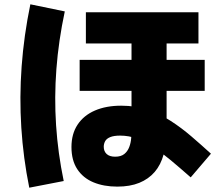

<svg xmlns="http://www.w3.org/2000/svg" viewBox="-20 -808 1040 892"><path d="M116 64Q88 -74 79 -215Q70 -356 80.5 -499.5Q91 -643 121 -788L281 -755Q252 -619 242 -487.5Q232 -356 240.5 -226.5Q249 -97 276 33ZM960 -94 866 16Q816 -28 773.5 -63.5Q731 -99 692.5 -124.5Q654 -150 616.5 -164Q579 -178 538 -178Q509 -178 492 -171Q475 -164 468.5 -152Q462 -140 462 -126Q462 -105 475.5 -92.5Q489 -80 515 -80Q542 -80 557.5 -92.5Q573 -105 580.5 -125Q588 -145 589.5 -166.5Q591 -188 591 -205V-693H754V-205Q754 -141 740.5 -91.5Q727 -42 698.5 -9Q670 24 627 41.5Q584 59 525 59Q462 59 414 39Q366 19 339 -22Q312 -63 312 -125Q312 -186 340.5 -229Q369 -272 421 -294.5Q473 -317 543 -317Q611 -317 667.5 -297.5Q724 -278 773.5 -246Q823 -214 869 -174.5Q915 -135 960 -94ZM902 -751V-606H379V-751ZM931 -530V-386H350V-530Z"/></svg>

Font: Murecho Thin ExtraBold
Style: Regular
Weight: 800
Version: Version 1.010